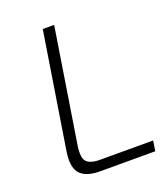

<svg xmlns="http://www.w3.org/2000/svg" viewBox="-135 -827 792 919"><g transform="rotate(-20 260.5 -367.0)"><path d="M94 -103Q94 -122 97 -141L191 -734H249L156 -146Q154 -135 154 -115Q154 -79 174.5 -65.5Q195 -52 233 -52H505L497 0H217Q157 0 125.5 -23.5Q94 -47 94 -103Z"/></g></svg>

Font: Exo Light
Style: Italic
Weight: 300
Italic angle: -9°
Designer: Natanael Gama
Foundry: Natanael Gama
Version: Version 1.500; ttfautohint (v1.6)